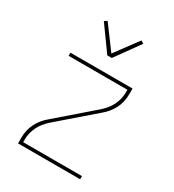

<svg xmlns="http://www.w3.org/2000/svg" viewBox="-181 -851 862 953"><g transform="rotate(30 250.0 -374.5)"><path d="M72 0V-33Q72 -54 76.5 -74.5Q81 -95 90.5 -114Q100 -133 113.5 -149.5Q127 -166 143 -179L345 -354Q359 -367 371 -381.5Q383 -396 391.5 -413.5Q400 -431 404.5 -449.5Q409 -468 409 -488V-502H72V-520H428V-488Q428 -466 423.5 -445.5Q419 -425 409.5 -406Q400 -387 386.5 -370.5Q373 -354 357 -341L155 -166Q141 -153 129 -138.5Q117 -124 108.5 -106.5Q100 -89 95.5 -70.5Q91 -52 91 -33V-18H428V0ZM237 -600 137 -739 153 -749 250 -618 347 -749 363 -739 263 -600Z"/></g></svg>

Font: Iosevka Curly Thin
Style: Regular
Weight: 100
Monospace: yes
Designer: Belleve Invis
Foundry: Belleve Invis
Version: Version 22.1.2; ttfautohint (v1.8.4)